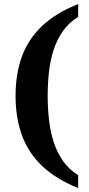

<svg xmlns="http://www.w3.org/2000/svg" viewBox="-20 -792 439 950"><path d="M366.8 138.6Q256 93.9 187.8 28.6Q119.6 -36.8 88.3 -123.3Q57 -209.9 57 -318.2Q57 -425.8 88.3 -511.9Q119.6 -598 187.8 -663Q256 -728.1 366.8 -771.8V-708.4Q320.5 -679.9 290.9 -637.5Q261.4 -595 244.8 -543.6Q228.2 -492.1 222.1 -434.6Q215.9 -377.2 215.9 -318.2Q215.9 -258.2 222.3 -200.6Q228.6 -143.1 245 -91.3Q261.4 -39.5 290.9 3.2Q320.5 45.9 366.8 75Z"/></svg>

Font: Noto Serif Gurmukhi
Style: Regular
Weight: 400
Designer: Vaibhav Singh and the Monotype Design Team
Foundry: Monotype Imaging Inc.
Version: Version 2.003